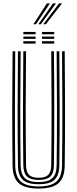

<svg xmlns="http://www.w3.org/2000/svg" viewBox="-20 -1101 454 1128"><path d="M207.2 6.8Q126 6.8 90.4 -24.8Q54.8 -56.2 53.8 -129.2Q51.8 -293.8 51.9 -461.9Q52 -630 53.8 -800H69.5Q67.8 -639.5 67.6 -469.6Q67.5 -299.8 69.5 -129.5Q70.5 -62.5 102.9 -34.1Q135.2 -5.8 207.2 -5.8Q278.8 -5.8 311.1 -34.1Q343.5 -62.5 344.5 -129.5Q346.5 -295 346.4 -463.1Q346.2 -631.2 344.5 -800H360.2Q362 -631.2 362.2 -464.8Q362.5 -298.2 360.2 -129.2Q359.2 -56.2 323.6 -24.8Q288 6.8 207.2 6.8ZM207.2 -18.5Q142.8 -18.5 114.5 -44.2Q86.2 -70 85.5 -129.8Q83.2 -296.8 83.5 -464Q83.8 -631.2 85.5 -800H101.2Q99.5 -638.2 99.2 -468.5Q99 -298.8 101.2 -129.8Q102 -76.8 126.8 -54Q151.5 -31.2 207.2 -31.2Q262.5 -31.2 287.2 -54Q312 -76.8 312.8 -129.8Q315 -295.5 314.8 -463.4Q314.5 -631.2 312.8 -800H328.5Q330.2 -631.2 330.5 -465Q330.8 -298.8 328.5 -129.8Q327.8 -70 299.5 -44.2Q271.2 -18.5 207.2 -18.5ZM207.2 -44Q160 -44 138.9 -63.9Q117.8 -83.8 117 -130Q114.8 -297.5 115 -464.2Q115.2 -631 117 -800H133Q131.2 -639.5 131 -469.1Q130.8 -298.8 133 -130.2Q133.5 -91.5 150.2 -74Q167 -56.5 207.2 -56.5Q247 -56.5 263.8 -74Q280.5 -91.5 281 -130.2Q283.2 -297 283 -464.1Q282.8 -631.2 281 -800H296.8Q298.8 -630.8 298.9 -464.8Q299 -298.8 296.8 -130Q296.2 -83.2 275.1 -63.6Q254 -44 207.2 -44ZM226.5 -899.8V-913.5H298.5V-899.8ZM117.2 -899.8V-913.5H189.2V-899.8ZM117.2 -872.5V-886H189.2V-872.5ZM226.5 -872.5V-886H298.5V-872.5ZM117.2 -845V-858.8H189.2V-845ZM226.5 -845V-858.8H298.5V-845ZM176.5 -958.5 255.2 -1081.2H273.5L191.2 -958.5ZM234.2 -958.5 326.8 -1081.2H344.8L249 -958.5ZM205.5 -958.5 291 -1081.2H309.2L220 -958.5Z"/></svg>

Font: Big Shoulders Inline Text
Style: Regular
Weight: 400
Designer: Patric King
Foundry: XO Type Co
Version: Version 1.000